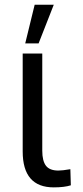

<svg xmlns="http://www.w3.org/2000/svg" viewBox="-20 -770 352 814"><path d="M76.2 -127.9V-543H159.2V-130.9Q159.2 -87.9 174.8 -67.4Q190.4 -46.9 227.5 -46.9Q245.1 -46.9 278.3 -52.7L280.3 15.6Q252.9 24.4 208 24.4Q76.2 24.4 76.2 -127.9ZM86.9 -585.9 127 -750H208L143.6 -585.9Z"/></svg>

Font: GenEi M Gothic v2 Regular
Style: Regular
Weight: 400
Version: Version 2.0